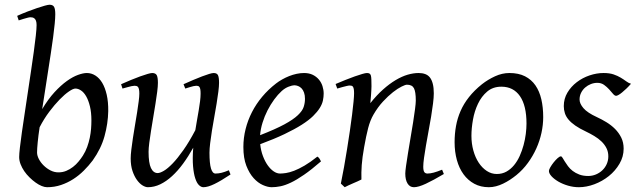

<svg xmlns="http://www.w3.org/2000/svg" viewBox="-20 -762 2662 802"><path d="M294.9 -392.1Q285.6 -392.1 268.1 -380.1Q250.5 -368.2 229.2 -346.4Q208 -324.7 185.8 -295.2Q163.6 -265.6 145.5 -230.5Q140.1 -195.3 137.5 -167.7Q134.8 -140.1 134.8 -125Q134.8 -112.3 142.3 -97.7Q149.9 -83 162.6 -70.6Q175.3 -58.1 191.2 -50Q207 -42 224.1 -42Q241.7 -42 256.8 -48.3Q272 -54.7 284.9 -64.7Q297.9 -74.7 308.1 -87.2Q318.4 -99.6 326.2 -111.8Q337.4 -129.4 344.2 -148.4Q351.1 -167.5 355 -186.5Q358.9 -205.6 360.4 -223.9Q361.8 -242.2 361.8 -258.8Q361.8 -292.5 355.7 -317.6Q349.6 -342.8 340.1 -359.4Q330.6 -376 318.6 -384Q306.6 -392.1 294.9 -392.1ZM432.1 -297.9Q431.2 -246.1 416.7 -193.6Q402.3 -141.1 367.2 -91.8Q350.6 -69.8 330.3 -49.6Q310.1 -29.3 286.1 -13.9Q262.2 1.5 234.9 10.7Q207.5 20 176.8 20Q166.5 20 154.1 14.9Q141.6 9.8 128.7 0.5Q115.7 -8.8 103.3 -21Q90.8 -33.2 81.3 -47.1Q71.8 -61 65.9 -76.2Q60.1 -91.3 60.1 -106Q60.1 -118.7 63.2 -146Q66.4 -173.3 71.5 -210Q76.7 -246.6 83.3 -289.6Q89.8 -332.5 96.4 -377.2Q103 -421.9 109.6 -465.6Q116.2 -509.3 121.3 -546.9Q126.5 -584.5 129.6 -613.3Q132.8 -642.1 132.8 -657.2Q132.8 -668.5 130.4 -675Q127.9 -681.6 124 -684.8Q120.1 -688 115.7 -689Q111.3 -689.9 106.9 -689.9Q102.5 -689.9 94.5 -687.7Q86.4 -685.5 78.1 -683.1Q68.8 -680.2 58.1 -676.8L51.8 -695.8Q72.3 -705.1 93.8 -713.4Q115.2 -721.7 134 -728Q152.8 -734.4 167 -738.3Q181.2 -742.2 187 -742.2Q200.7 -742.2 205.8 -733.4Q210.9 -724.6 210.9 -702.1Q210.9 -687 208.5 -662.4Q206.1 -637.7 201.9 -606.2Q197.8 -574.7 192.1 -537.8Q186.5 -501 180.4 -461.9Q174.3 -422.9 168.2 -383.1Q162.1 -343.3 156.2 -306.2Q181.2 -348.1 207.8 -377Q234.4 -405.8 259.3 -423.6Q284.2 -441.4 305.9 -449.2Q327.6 -457 342.8 -457Q361.8 -457 378.4 -446.5Q395 -436 407 -416Q418.9 -396 425.8 -366.2Q432.6 -336.4 432.1 -297.9Z M942.9 -33.2Q903.3 -6.8 875.7 6.6Q848.1 20 829.6 20Q820.3 20 811.3 11.5Q802.2 2.9 795.7 -16.6Q789.1 -36.1 786.4 -67.6Q783.7 -99.1 787.1 -145Q767.1 -108.9 744.9 -78.6Q722.7 -48.3 698.7 -26.4Q674.8 -4.4 649.4 7.8Q624 20 597.7 20Q587.9 20 575.4 12.5Q563 4.9 552 -10.3Q541 -25.4 533.4 -47.9Q525.9 -70.3 525.9 -100.1Q525.9 -114.7 528.6 -137.2Q531.2 -159.7 535.2 -185.5Q539.1 -211.4 543.9 -239.3Q548.8 -267.1 552.7 -292.5Q556.6 -317.9 559.3 -338.4Q562 -358.9 562 -371.1Q562 -382.3 560.5 -388.9Q559.1 -395.5 556.4 -398.7Q553.7 -401.9 550 -402.8Q546.4 -403.8 542 -403.8Q537.6 -403.8 529.3 -402.1Q521 -400.4 512.7 -397.9Q502.9 -395.5 491.7 -392.1L485.8 -410.2Q506.3 -419.4 527.1 -428Q547.9 -436.5 565.4 -442.9Q583 -449.2 596.4 -453.1Q609.9 -457 615.7 -457Q629.9 -457 634.8 -447.8Q639.6 -438.5 639.6 -416Q639.6 -401.9 636.7 -378.9Q633.8 -356 629.4 -328.6Q625 -301.3 620.1 -272Q615.2 -242.7 610.8 -215.3Q606.4 -188 603.5 -165Q600.6 -142.1 600.6 -127.9Q600.6 -81.1 610.6 -60.1Q620.6 -39.1 638.7 -39.1Q648.4 -39.1 664.6 -48.6Q680.7 -58.1 701.2 -79.3Q721.7 -100.6 745.8 -134.8Q770 -168.9 795.9 -218.3Q799.3 -239.3 803 -260.5Q806.6 -281.7 810.1 -301.5Q813.5 -321.3 815.7 -339.1Q817.9 -356.9 817.9 -371.1Q817.9 -382.3 816.7 -388.9Q815.4 -395.5 813 -398.7Q810.5 -401.9 807.4 -402.8Q804.2 -403.8 799.8 -403.8Q795.4 -403.8 787.8 -402.1Q780.3 -400.4 772.5 -397.9Q763.7 -395.5 753.9 -392.1L746.6 -410.2Q767.1 -419.4 787.1 -428Q807.1 -436.5 824 -442.9Q840.8 -449.2 853.5 -453.1Q866.2 -457 872.6 -457Q886.2 -457 890.6 -447.8Q895 -438.5 895 -416Q895 -401.9 892.1 -379.2Q889.2 -356.4 884.8 -329.3Q880.4 -302.2 875 -272.7Q869.6 -243.2 865.2 -215.6Q860.8 -188 857.9 -164.1Q855 -140.1 855 -124Q855 -79.6 861.3 -58.3Q867.7 -37.1 879.9 -37.1Q892.6 -37.1 905.5 -40.3Q918.5 -43.5 936 -50.8Z M1156.7 -381.8Q1140.6 -367.2 1125.2 -346.2Q1109.9 -325.2 1097.4 -300.8Q1085 -276.4 1076.7 -249.8Q1068.4 -223.1 1066.4 -197.3Q1130.4 -222.2 1167.7 -242.4Q1205.1 -262.7 1224.1 -280.8Q1243.2 -298.8 1248.5 -315.4Q1253.9 -332 1253.9 -349.1Q1253.9 -364.3 1250 -375.2Q1246.1 -386.2 1239.7 -392.8Q1233.4 -399.4 1225.3 -402.6Q1217.3 -405.8 1209 -405.8Q1201.2 -405.8 1186 -400.1Q1170.9 -394.5 1156.7 -381.8ZM1332 -371.1Q1332 -357.4 1328.9 -342.3Q1325.7 -327.1 1315.7 -311Q1305.7 -294.9 1287.8 -277.3Q1270 -259.8 1240.5 -241Q1210.9 -222.2 1168.5 -201.9Q1126 -181.6 1066.9 -159.7Q1069.8 -132.3 1078.4 -109.9Q1086.9 -87.4 1098.4 -71.3Q1109.9 -55.2 1123.3 -46.1Q1136.7 -37.1 1149.9 -37.1Q1160.2 -37.1 1174.8 -39.3Q1189.5 -41.5 1208.7 -48.8Q1228 -56.2 1252.2 -70.3Q1276.4 -84.5 1305.7 -107.9Q1311 -105 1315.2 -98.4Q1319.3 -91.8 1320.8 -87.9Q1280.8 -53.2 1250 -32Q1219.2 -10.7 1195.1 0.7Q1170.9 12.2 1151.6 16.1Q1132.3 20 1114.7 20Q1098.6 20 1078.1 11Q1057.6 2 1039.6 -17.8Q1021.5 -37.6 1009 -69.6Q996.6 -101.6 996.6 -147.9Q996.6 -186 1005.9 -222.9Q1015.1 -259.8 1032.5 -293.7Q1049.8 -327.6 1075.2 -357.9Q1100.6 -388.2 1132.8 -413.1Q1144 -421.9 1158.2 -429.9Q1172.4 -438 1187.7 -444.1Q1203.1 -450.2 1219 -453.6Q1234.9 -457 1250 -457Q1271 -457 1286.4 -449.5Q1301.8 -441.9 1312 -429.7Q1322.3 -417.5 1327.1 -402.1Q1332 -386.7 1332 -371.1Z M1834 -35.2Q1789.6 -8.8 1758.5 5.6Q1727.5 20 1709 20Q1691.9 20 1682.4 4.6Q1672.9 -10.7 1672.9 -37.1Q1672.9 -45.9 1676 -68.6Q1679.2 -91.3 1684.1 -121.6Q1689 -151.9 1694.8 -186Q1700.7 -220.2 1705.6 -251Q1710.4 -281.7 1713.6 -306.2Q1716.8 -330.6 1716.8 -341.8Q1716.8 -378.9 1709 -393.6Q1701.2 -408.2 1679.7 -408.2Q1673.3 -408.2 1657.5 -400.4Q1641.6 -392.6 1621.6 -377Q1601.6 -361.3 1579.8 -337.9Q1558.1 -314.5 1540 -283.2Q1526.4 -259.8 1517.8 -227.1Q1509.3 -194.3 1501 -147Q1493.2 -103.5 1491 -72.3Q1488.8 -41 1489.7 -12.2Q1483.4 -8.8 1473.9 -4.6Q1464.4 -0.5 1454.3 3.9Q1444.3 8.3 1435.1 12.5Q1425.8 16.6 1419.9 20L1403.8 4.9Q1410.6 -27.3 1417.2 -64.9Q1423.8 -102.5 1429.9 -140.4Q1436 -178.2 1441.4 -215.1Q1446.8 -252 1450.7 -283Q1454.6 -314 1456.8 -337.4Q1459 -360.8 1459 -372.1Q1459 -383.3 1457.8 -389.9Q1456.5 -396.5 1454.3 -399.7Q1452.1 -402.8 1448.7 -403.8Q1445.3 -404.8 1440.9 -404.8Q1436.5 -404.8 1428 -402.8Q1419.4 -400.9 1410.6 -398.4Q1400.4 -395.5 1388.7 -392.1L1381.8 -411.1Q1402.3 -419.9 1423.1 -428.2Q1443.8 -436.5 1461.9 -442.9Q1480 -449.2 1493.4 -453.1Q1506.8 -457 1512.7 -457Q1519.5 -457 1523.4 -454.8Q1527.3 -452.6 1529.1 -446.8Q1530.8 -440.9 1531.2 -430.2Q1531.7 -419.4 1531.7 -401.9Q1531.7 -396.5 1531.2 -387.2Q1530.8 -377.9 1530 -367.4Q1529.3 -356.9 1528.3 -346.9Q1527.3 -336.9 1526.9 -331.1Q1553.2 -364.3 1580.1 -388.2Q1606.9 -412.1 1632.8 -427.5Q1658.7 -442.9 1682.9 -450Q1707 -457 1729 -457Q1744.1 -457 1756.1 -452.6Q1768.1 -448.2 1775.9 -438.2Q1783.7 -428.2 1787.8 -411.9Q1792 -395.5 1792 -372.1Q1792 -355 1788.8 -329.6Q1785.6 -304.2 1780.8 -274.7Q1775.9 -245.1 1770 -213.9Q1764.2 -182.6 1759.3 -154.3Q1754.4 -126 1751.2 -102.8Q1748 -79.6 1748 -65.9Q1748 -49.3 1752.4 -43.2Q1756.8 -37.1 1765.6 -37.1Q1776.9 -37.1 1791.5 -41Q1806.2 -44.9 1826.7 -53.2Z M2179.2 -246.1Q2179.2 -320.8 2151.9 -360.4Q2124.5 -399.9 2074.2 -399.9Q2039.1 -399.9 2015.1 -379.6Q1991.2 -359.4 1976.6 -328.6Q1961.9 -297.9 1955.6 -262Q1949.2 -226.1 1949.2 -194.8Q1949.2 -162.1 1957.3 -133.1Q1965.3 -104 1979.7 -82.3Q1994.1 -60.5 2013.4 -47.9Q2032.7 -35.2 2055.2 -35.2Q2077.6 -35.2 2095.5 -45.2Q2113.3 -55.2 2127.2 -72Q2141.1 -88.9 2150.9 -110.6Q2160.6 -132.3 2167 -155.8Q2173.3 -179.2 2176.3 -202.6Q2179.2 -226.1 2179.2 -246.1ZM2249 -272.9Q2249 -240.2 2241.7 -206.8Q2234.4 -173.3 2220.2 -141.8Q2206.1 -110.4 2185.3 -81.8Q2164.6 -53.2 2137.2 -30.8Q2124.5 -20.5 2110.4 -11.2Q2096.2 -2 2081.5 5.1Q2066.9 12.2 2051.8 16.1Q2036.6 20 2022 20Q1987.8 20 1961.2 5.6Q1934.6 -8.8 1916.3 -33.9Q1897.9 -59.1 1888.4 -93.5Q1878.9 -127.9 1878.9 -168Q1878.9 -203.1 1884.8 -235.6Q1890.6 -268.1 1903.8 -298.3Q1917 -328.6 1939 -356.4Q1960.9 -384.3 1993.2 -410.2Q2018.1 -429.7 2047.9 -443.4Q2077.6 -457 2107.9 -457Q2146 -457 2172.9 -443.4Q2199.7 -429.7 2216.6 -405.3Q2233.4 -380.9 2241.2 -347.2Q2249 -313.5 2249 -272.9Z M2615.7 -412.1Q2606 -400.9 2596.4 -391.8Q2586.9 -382.8 2578.6 -376Q2570.3 -369.1 2563.7 -365.5Q2557.1 -361.8 2553.7 -361.8Q2547.4 -361.8 2540.3 -370.4Q2533.2 -378.9 2524.2 -388.9Q2515.1 -398.9 2503.2 -407.5Q2491.2 -416 2475.1 -416Q2461.4 -416 2448.2 -410.9Q2435.1 -405.8 2424.6 -396.7Q2414.1 -387.7 2407.5 -374.8Q2400.9 -361.8 2400.9 -346.2Q2400.9 -329.1 2417.2 -310.1Q2433.6 -291 2473.1 -272.9Q2493.2 -263.7 2513.2 -251.5Q2533.2 -239.3 2549.1 -223.4Q2564.9 -207.5 2575 -187.3Q2585 -167 2585 -141.1Q2585 -107.4 2567.6 -77.9Q2550.3 -48.3 2523.2 -26.6Q2496.1 -4.9 2462.9 7.6Q2429.7 20 2397.9 20Q2375 20 2352.5 13.4Q2330.1 6.8 2312.5 -3.4Q2294.9 -13.7 2283.9 -25.6Q2272.9 -37.6 2272.9 -47.9Q2272.9 -53.2 2278.8 -63.5Q2284.7 -73.7 2292.7 -83.7Q2300.8 -93.8 2309.1 -101.3Q2317.4 -108.9 2322.8 -108.9Q2326.2 -108.9 2329.8 -102.8Q2333.5 -96.7 2339.1 -87.6Q2344.7 -78.6 2352.5 -67.9Q2360.4 -57.1 2372.1 -48.1Q2383.8 -39.1 2399.7 -33Q2415.5 -26.9 2437 -26.9Q2454.1 -26.9 2469.5 -33.4Q2484.9 -40 2496.3 -51Q2507.8 -62 2514.4 -76.9Q2521 -91.8 2521 -108.9Q2521 -127.9 2513.2 -143.3Q2505.4 -158.7 2492.4 -171.1Q2479.5 -183.6 2462.4 -193.8Q2445.3 -204.1 2426.8 -212.9Q2400.9 -225.1 2383.3 -237.3Q2365.7 -249.5 2355 -262.2Q2344.2 -274.9 2339.6 -289.1Q2335 -303.2 2335 -318.8Q2335 -349.6 2350.1 -375Q2365.2 -400.4 2389.2 -418.7Q2413.1 -437 2442.6 -447Q2472.2 -457 2501 -457Q2525.9 -457 2543 -451.2Q2560.1 -445.3 2573 -437.5Q2585.9 -429.7 2595.7 -422.4Q2605.5 -415 2615.7 -412.1Z"/></svg>

Font: Gentium Plus CyrE
Style: Italic
Weight: 400
Italic angle: -8°
Designer: J. Victor Gaultney, Annie Olsen, Iska Routamaa, Becca Hirsbrunner
Foundry: SIL International
Version: Version 5.000